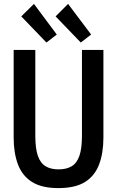

<svg xmlns="http://www.w3.org/2000/svg" viewBox="-20 -949 600 984"><path d="M279 15Q194 15 144 -16.5Q94 -48 72 -106.5Q50 -165 50 -244V-693H161V-254Q161 -188 174 -150.5Q187 -113 213.5 -97Q240 -81 280 -81Q321 -81 347.5 -97Q374 -113 387 -150.5Q400 -188 400 -254V-693H510V-244Q510 -165 488 -106.5Q466 -48 416 -16.5Q366 15 279 15ZM218 -731 89 -865 154 -929 271 -772ZM394 -731 265 -865 329 -929 447 -772Z"/></svg>

Font: Ubuntu Sans Mono Medium
Style: Regular
Weight: 500
Monospace: yes
Designer: Dalton Maag Ltd
Foundry: Dalton Maag Ltd
Version: Version 1.006